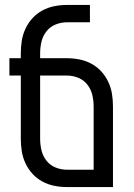

<svg xmlns="http://www.w3.org/2000/svg" viewBox="-20 -755 540 775"><path d="M436 0H250Q224 0 199 -5Q174 -10 151.5 -22Q129 -34 111.5 -53Q94 -72 83 -95.5Q72 -119 68 -144Q64 -169 64 -195V-450H18V-520H64V-540Q64 -566 68 -591Q72 -616 83 -639.5Q94 -663 111.5 -682Q129 -701 151.5 -713Q174 -725 199 -730Q224 -735 250 -735H343V-665H250Q226 -665 204 -656Q182 -647 167.5 -628.5Q153 -610 147.5 -587Q142 -564 142 -540V-520H250Q276 -520 301 -515Q326 -510 348.5 -498Q371 -486 388.5 -467Q406 -448 417 -424.5Q428 -401 432 -376Q436 -351 436 -325ZM250 -70H358V-325Q358 -349 352.5 -372Q347 -395 332.5 -413.5Q318 -432 296 -441Q274 -450 250 -450H142V-195Q142 -171 147.5 -148Q153 -125 167.5 -106.5Q182 -88 204 -79Q226 -70 250 -70Z"/></svg>

Font: Moesevka
Style: Regular
Weight: 400
Monospace: yes
Designer: Belleve Invis
Foundry: Belleve Invis
Version: Version 32.5.0; ttfautohint (v1.8.4)